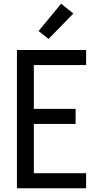

<svg xmlns="http://www.w3.org/2000/svg" viewBox="-20 -1001 540 1021"><path d="M70 0V-735H438V-655H160V-422H382V-342H160V-80H438V0ZM238 -794 185 -836 305 -981 370 -929Z"/></svg>

Font: Iosevka Curly Medium
Style: Regular
Weight: 500
Monospace: yes
Designer: Belleve Invis
Foundry: Belleve Invis
Version: Version 22.1.2; ttfautohint (v1.8.4)